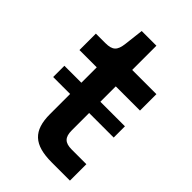

<svg xmlns="http://www.w3.org/2000/svg" viewBox="-197 -712 785 785"><g transform="rotate(45 195.0 -320.0)"><path d="M260 0H365V-95H280C241 -95 225 -111 225 -150V-251H367V-316H225V-405H365V-500H225V-640H140L130 -555C125 -514 111 -500 70 -500H15V-405H115V-316H17V-251H115V-135C115 -39 157 0 260 0Z"/></g></svg>

Font: Goli Medium
Style: Regular
Weight: 500
Designer: jaikishan Patel
Foundry: MagicType
Version: Version 1.000;Glyphs 3.2 (3242)